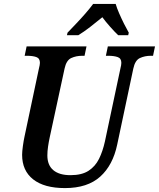

<svg xmlns="http://www.w3.org/2000/svg" viewBox="-20 -951 812 981"><path d="M312 10Q206 10 149.5 -34.5Q93 -79 93 -160Q93 -177 97 -205.5Q101 -234 105 -252L178 -597Q184 -621 184 -630Q184 -653 165.5 -659.5Q147 -666 118 -666H106L116 -714H422L412 -666H400Q369 -666 344 -654.5Q319 -643 310 -601L234 -249Q229 -226 225.5 -202Q222 -178 222 -157Q222 -107 252.5 -81.5Q283 -56 340 -56Q398 -56 432.5 -78.5Q467 -101 486 -139.5Q505 -178 516 -228L595 -600Q600 -619 600 -630Q600 -653 581 -659.5Q562 -666 533 -666H521L531 -714H772L762 -666H750Q720 -666 695 -654.5Q670 -643 661 -600L579 -213Q557 -107 492 -48.5Q427 10 312 10ZM325 -784Q343 -803 367.5 -828.5Q392 -854 415.5 -881Q439 -908 456 -931H571Q577 -910 589 -882.5Q601 -855 614 -829Q627 -803 638 -784L635 -771H584Q566 -788 542.5 -814.5Q519 -841 503 -863Q474 -839 441 -813.5Q408 -788 380 -771H322Z"/></svg>

Font: Noto Serif SemiCondensed SemiBold
Style: Italic
Weight: 600
Width: 4
Italic angle: -12°
Designer: Monotype Design Team
Foundry: Monotype Imaging Inc.
Version: Version 2.014; ttfautohint (v1.8.4.7-5d5b)